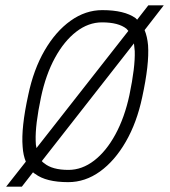

<svg xmlns="http://www.w3.org/2000/svg" viewBox="-20 -670 640 721"><path d="M62 31H3L77 -63Q67 -87 65 -119Q59 -190 86 -313Q106 -409 147.5 -480.5Q189 -552 245 -592Q301 -632 364 -632Q447 -632 489 -602Q492 -599 495 -596L537 -650H595L523 -557Q533 -533 536 -500Q541 -429 514 -305Q494 -210 452.5 -138Q411 -66 355.5 -26Q300 14 236 14Q153 14 112 -17Q108 -19 104 -23ZM237 -32Q288 -32 333.5 -67Q379 -102 413.5 -165.5Q448 -229 466 -313Q488 -418 486 -478Q485 -493 483 -507L137 -65Q141 -60 146 -57Q176 -32 237 -32ZM117 -114 462 -554Q458 -558 455 -562Q425 -586 363 -586Q312 -586 266.5 -551Q221 -516 186.5 -453Q152 -390 134 -305Q112 -201 114 -141Q114 -126 117 -114Z"/></svg>

Font: Victor Mono Thin Thin
Style: Italic
Weight: 250
Italic angle: -12°
Monospace: yes
Version: Version 1.561;gftools[0.9.30]